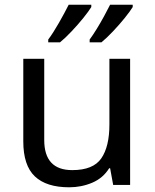

<svg xmlns="http://www.w3.org/2000/svg" viewBox="-20 -786 658 816"><path d="M533 -536V0H461L448 -71H444Q418 -29 372 -9.5Q326 10 274 10Q177 10 128 -36.5Q79 -83 79 -185V-536H168V-191Q168 -63 287 -63Q376 -63 410.5 -113Q445 -163 445 -257V-536ZM544 -766V-756Q533 -738 510 -709.5Q487 -681 460 -652.5Q433 -624 411 -606H361V-618Q375 -637 391 -663Q407 -689 422 -716.5Q437 -744 448 -766ZM368 -766V-756Q357 -738 334 -709.5Q311 -681 284 -652.5Q257 -624 235 -606H185V-618Q206 -646 230.5 -689Q255 -732 272 -766Z"/></svg>

Font: Apis
Style: Regular
Weight: 400
Designer: Monotype Design Team
Foundry: Monotype Imaging Inc.
Version: Version 2.000; build 0001